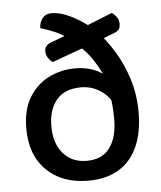

<svg xmlns="http://www.w3.org/2000/svg" viewBox="-50 -713 648 771"><g transform="rotate(-5 273.5 -327.5)"><path d="M366 -543 334 -531 174 -473Q164 -480 156 -492Q148 -504 148 -519Q148 -542 174 -552L262 -585L303 -599L428 -649Q439 -641 447 -629.5Q455 -618 455 -603Q455 -587 448.5 -579.5Q442 -572 428 -567ZM418 -363 404 -287Q384 -322 351 -342Q318 -362 278 -362Q212 -362 179 -322.5Q146 -283 146 -216Q146 -148 181 -107Q216 -66 276 -66Q339 -66 369.5 -108.5Q400 -151 400 -222Q400 -255 397.5 -281.5Q395 -308 389 -334Q387 -350 387 -356.5Q387 -363 386.5 -368.5Q386 -374 382 -384Q363 -428 339 -465Q315 -502 280 -532Q271 -540 264.5 -546.5Q258 -553 249 -560Q224 -579 195.5 -591.5Q167 -604 136 -613Q137 -638 150 -653.5Q163 -669 186 -669Q219 -669 258.5 -650.5Q298 -632 336 -602Q343 -595 346 -593Q349 -591 356 -584Q395 -546 427.5 -493Q460 -440 480 -377Q500 -314 500 -243Q500 -161 474 -103.5Q448 -46 398 -16Q348 14 275 14Q170 14 107.5 -47.5Q45 -109 45 -216Q45 -293 76 -342.5Q107 -392 156 -416Q205 -440 260 -440Q315 -440 354.5 -418.5Q394 -397 418 -363Z"/></g></svg>

Font: Baloo Tamma 2 Medium
Style: Regular
Weight: 500
Designer: Divya Kowshik, Shuchita Grover and Ek Type
Foundry: Ek Type
Version: Version 1.700